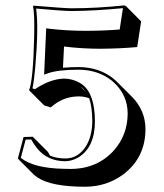

<svg xmlns="http://www.w3.org/2000/svg" viewBox="-20 -630 610 716"><path d="M298.3 66.4Q171.9 66.4 120.6 32.2Q112.8 26.9 106.4 21.5L49.8 -35.2L46.9 -40L67.9 -119.1L102.1 -120.1L158.7 -63.5Q163.1 -55.7 166.5 -49.8Q190.4 -39.1 224.1 -39.1Q272.9 -39.1 302.2 -87.4Q323.7 -124.5 324.2 -178.2Q323.7 -232.4 312.5 -263.7Q293.5 -270.5 274.4 -270.5Q222.7 -270.5 182.6 -240.2Q175.8 -234.9 168.9 -229.5L145 -236.8L88.4 -293.5Q103.5 -329.1 107.4 -491.7Q109.4 -581.5 103 -606L105 -608.9Q221.7 -599.1 247.1 -599.1Q339.8 -599.1 443.8 -609.9L450.2 -606.9L506.3 -550.3L491.7 -454.6Q429.7 -448.7 354.5 -448.2Q286.6 -448.2 218.8 -456.5L214.8 -377.4Q243.2 -379.9 273.9 -379.9Q349.1 -379.4 402.3 -337.4Q409.7 -331.5 415.5 -325.7L472.2 -269Q522 -218.3 522.5 -149.4Q522.5 -42 439.5 20.5Q377.9 65.9 298.3 66.4ZM300.3 -287.1Q295.4 -293.5 291 -298.3Q285.6 -303.7 279.8 -307.6ZM242.2 0Q343.3 0 405.8 -70.3Q455.6 -127.4 456.1 -206.1Q456.1 -274.4 405.3 -321.8Q400.4 -326.2 396.5 -329.6Q345.2 -369.6 273.9 -370.1Q195.3 -370.1 158.2 -356.4L144.5 -351.6L152.3 -524.4L163.1 -522.9Q231 -515.1 297.9 -515.1Q364.7 -515.1 426.3 -520L438.5 -599.6Q334 -589.4 247.1 -588.9Q215.8 -588.9 114.7 -598.1Q124.5 -529.3 111.3 -376.5Q106.4 -323.7 101.1 -300.3L110.4 -297.4Q166 -335 217.8 -336.9Q255.4 -336.4 285.6 -315.9Q333.5 -281.2 334 -178.2Q334 -81.1 272.9 -43.5Q249 -29.3 224.1 -28.8Q156.7 -28.8 117.7 -77.6Q106.4 -91.8 96.2 -109.9L75.7 -109.4L57.6 -41.5Q104.5 -2.9 217.3 -0.5Q229.5 0 242.2 0Z"/></svg>

Font: Linux Biolinum Shadow O
Style: Bold
Weight: 700
Designer: Philipp H. Poll
Foundry: Philipp H. Poll
Version: Version 0.9.2